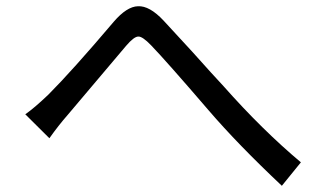

<svg xmlns="http://www.w3.org/2000/svg" viewBox="-20 -643 1040 615"><path d="M61 -276.9Q89.8 -296.9 134.8 -339.8Q210.9 -416 344.2 -573.2Q386.2 -622.1 421.9 -623Q459 -625 503.9 -577.1L595.2 -478Q665 -399.9 695.8 -367.2Q820.8 -226.1 943.8 -123L882.8 -47.9Q742.2 -180.2 647.9 -290Q513.2 -446.8 463.9 -498Q436 -526.9 422.9 -525.9Q409.2 -525.9 383.8 -496.1L196.8 -274.9Q168 -242.2 138.2 -200.2Z"/></svg>

Font: Black Ops One [rus by aLiNcE]
Style: Regular
Weight: 400
Designer: James Grieshaber
Foundry: James Grieshaber
Version: Version 1.002;May 25, 2024;FontCreator 13.0.0.2680 64-bit